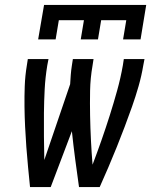

<svg xmlns="http://www.w3.org/2000/svg" viewBox="-20 -760 640 780"><path d="M135 -600 159 -740H574L551 -600H480L493 -678H391L378 -600H308L321 -678H219L206 -600ZM102 0Q98 -40 94 -81Q90 -122 87 -163Q84 -204 82 -245Q80 -286 79.5 -327Q79 -368 80.5 -410Q82 -452 89 -494L93 -520H177L172 -494Q164 -445 161.5 -397Q159 -349 158.5 -301Q158 -253 158.5 -205.5Q159 -158 160 -110L265 -418Q266 -437 267.5 -456Q269 -475 272 -494L276 -520H360L356 -494Q347 -443 346 -392Q345 -341 346 -290.5Q347 -240 349.5 -190Q352 -140 356 -91Q375 -141 392.5 -191Q410 -241 426 -291.5Q442 -342 456 -392.5Q470 -443 479 -494L483 -520H567L562 -494Q555 -452 543 -410Q531 -368 516.5 -327Q502 -286 486.5 -245Q471 -204 454.5 -163Q438 -122 420.5 -81Q403 -40 385 0H301Q293 -56 285.5 -113Q278 -170 272 -227L186 0Z"/></svg>

Font: Iosevka SS04 Extended Oblique
Style: Regular
Weight: 400
Width: 7
Italic angle: -9°
Monospace: yes
Designer: Belleve Invis
Foundry: Belleve Invis
Version: Version 19.0.0; ttfautohint (v1.8.4)